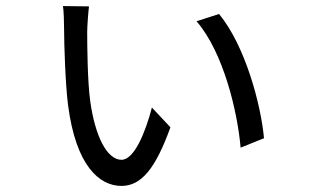

<svg xmlns="http://www.w3.org/2000/svg" viewBox="-20 -591 1040 632"><path d="M273 -570 187 -571C190 -558 191 -511 191 -492C191 -450 195 -314 204 -245C230 -45 307 21 380 21C445 21 492 -36 541 -172L480 -237C459 -156 422 -65 380 -65C332 -65 293 -143 277 -258C268 -323 267 -442 267 -486C267 -504 271 -557 273 -570ZM701 -545 627 -521C716 -418 762 -222 772 -105L849 -136C839 -247 787 -441 701 -545Z"/></svg>

Font: Squished Noto Sans CJK JP Regular
Style: Regular
Weight: 400
Designer: Ryoko NISHIZUKA (kana & ideographs); Paul D. Hunt (Latin, Greek & Cyrillic); Wenlong ZHANG (bopomofo); Sandoll Communica
Foundry: Adobe Systems Incorporated
Version: Version 1.004;PS 1.004;hotconv 1.0.82;makeotf.lib2.5.63406